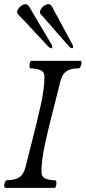

<svg xmlns="http://www.w3.org/2000/svg" viewBox="-50 -913 416 933"><path d="M-25.4 0H216.8Q224.1 -7.3 224.1 -22Q224.1 -24.9 223.4 -29.3Q222.7 -33.7 222.2 -36.1Q190.4 -37.1 170.9 -45.2Q151.4 -53.2 151.4 -79.6Q151.4 -132.8 168.7 -213.6Q186 -294.4 216.8 -412.1Q233.9 -477.5 241.7 -511.2Q248 -538.6 259.5 -553.7Q271 -568.8 289.3 -575Q307.6 -581.1 335.9 -581.1Q346.2 -594.7 346.2 -607.4Q346.2 -609.9 344.7 -613Q343.3 -616.2 342.8 -617.2H100.6Q93.3 -609.9 93.3 -595.2Q93.3 -592.3 94 -588.1Q94.7 -584 95.2 -581.1Q127 -580.1 146.5 -572.3Q166 -564.5 166 -538.6Q166 -484.9 148.7 -405Q131.3 -325.2 99.6 -202.1Q77.6 -117.7 75.2 -106Q65.9 -66.4 44.4 -51.8Q22.9 -37.1 -19 -37.1Q-23.4 -32.2 -26.6 -25.1Q-29.8 -18.1 -29.8 -11.7Q-29.8 -5.4 -25.4 0ZM73.2 -892.6Q85.9 -892.6 91.8 -880.4L139.6 -799.3Q172.4 -745.6 202.6 -693.4Q204.1 -687.5 204.1 -685.1Q204.1 -681.6 202.4 -679.9Q200.7 -678.2 198.7 -678.2Q197.3 -678.2 193.4 -680.2Q189.5 -682.1 186 -685.5Q177.2 -694.8 120.1 -755.9Q77.6 -802.2 37.1 -844.2Q34.7 -846.7 33.9 -848.9Q33.2 -851.1 33.2 -854.5Q33.2 -862.3 39.6 -871.3Q45.9 -880.4 55.4 -886.5Q64.9 -892.6 73.2 -892.6ZM184.1 -892.6Q190.4 -892.6 194.8 -889.9Q199.2 -887.2 202.6 -880.4Q222.7 -842.8 229.5 -831.1L303.7 -693.4Q305.2 -687.5 305.2 -685.1Q305.2 -681.6 303.5 -679.9Q301.8 -678.2 299.8 -678.2Q298.3 -678.2 294.4 -680.2Q290.5 -682.1 287.1 -685.5Q272.5 -701.7 256.3 -720.5Q240.2 -739.3 226.1 -754.9Q169.4 -820.8 147.9 -844.2Q145.5 -846.7 144.8 -848.9Q144 -851.1 144 -854.5Q144 -862.3 150.4 -871.3Q156.7 -880.4 166 -886.5Q175.3 -892.6 184.1 -892.6Z"/></svg>

Font: Radley
Style: Italic
Weight: 400
Italic angle: -12°
Designer: Vernon Adams
Foundry: Vernon Adams
Version: Version 1.003; ttfautohint (v1.6)